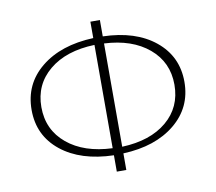

<svg xmlns="http://www.w3.org/2000/svg" viewBox="-76 -756 962 855"><g transform="rotate(-10 405.0 -329.0)"><path d="M751 -332Q751 -216 662.5 -143.5Q574 -71 428 -65V10H385V-64Q236 -68 147.5 -139Q59 -210 59 -326Q59 -443 148 -515.5Q237 -588 385 -594V-668H428V-594Q576 -590 663.5 -518.5Q751 -447 751 -332ZM104 -331Q104 -228 180.5 -164.5Q257 -101 385 -96V-563Q256 -559 180 -496Q104 -433 104 -331ZM428 -95Q556 -100 630.5 -162.5Q705 -225 705 -327Q705 -429 629.5 -492.5Q554 -556 428 -562Z"/></g></svg>

Font: EauTestSC Light
Style: Regular
Weight: 300
Designer: Christian Thalmann (Catharsis Fonts)
Version: Version 0.001;PS 000.001;hotconv 1.0.88;makeotf.lib2.5.64775